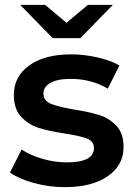

<svg xmlns="http://www.w3.org/2000/svg" viewBox="-20 -764 555 791"><path d="M21 -53 69 -148Q105 -124 155.5 -109.5Q206 -95 255 -95Q367 -95 367 -154Q367 -182 338.5 -193Q310 -204 247 -214Q181 -224 139.5 -237Q98 -250 67.5 -282.5Q37 -315 37 -373Q37 -449 100.5 -494.5Q164 -540 272 -540Q327 -540 382 -527.5Q437 -515 472 -494L424 -399Q356 -439 271 -439Q216 -439 187.5 -422.5Q159 -406 159 -379Q159 -349 189.5 -336.5Q220 -324 284 -313Q348 -303 389 -290Q430 -277 459.5 -246Q489 -215 489 -158Q489 -83 424 -38Q359 7 247 7Q182 7 120 -10Q58 -27 21 -53ZM445 -744 311 -607H197L63 -744H166L254 -670L342 -744Z"/></svg>

Font: APTA Sans SemiBold
Style: Bold
Weight: 600
Version: Version 7.200